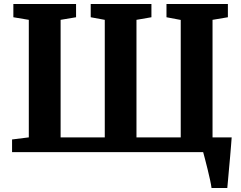

<svg xmlns="http://www.w3.org/2000/svg" viewBox="-20 -763 1210 963"><path d="M1041 180Q1039 164.5 1033.5 138.8Q1028 113 1021 85Q1014 57 1008 33.8Q1002 10.5 999 0L962 -74H1142Q1141 -60.5 1139 -34.5Q1137 -8.5 1134.2 23Q1131.5 54.5 1128.5 85.8Q1125.5 117 1123.5 142.2Q1121.5 167.5 1120 180ZM40.5 0V-63.5L124.5 -74V-663.5L47 -676.5V-743H361.5V-676.5L284 -663.5V-74H505.5V-663.5L435 -676.5V-743H739.5V-676.5L664.5 -663.5V-74H886.5V-663L815 -676.5V-743H1123V-676.5L1046 -663.5V-73.5L1129.5 -63.5V0Z"/></svg>

Font: Merriweather ExtraBold
Style: Regular
Weight: 800
Version: Version 2.100